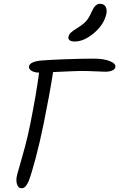

<svg xmlns="http://www.w3.org/2000/svg" viewBox="-20 -1001 628 1012"><path d="M374 -782.2Q355.5 -782.2 346.9 -788.8Q338.4 -795.4 340.8 -807.1Q343.8 -820.3 353.5 -829.3Q363.3 -838.4 390.1 -855Q420.9 -874.5 434.8 -890.6Q448.7 -906.7 461.9 -936Q473.6 -961.9 483.9 -971.4Q494.1 -981 506.8 -981Q527.8 -981 536.4 -966.1Q544.9 -951.2 541 -930.2Q529.3 -872.6 476.1 -827.4Q422.9 -782.2 374 -782.2ZM92.8 -8.8Q76.7 -8.8 70.1 -28.6Q63.5 -48.3 68.8 -73.2Q70.3 -82 82.5 -123Q94.7 -164.1 111.6 -227.1Q128.4 -290 140.1 -350.1Q171.4 -506.8 186 -618.2Q159.7 -618.7 145 -628.7Q130.4 -638.7 132.8 -650.9Q137.7 -676.8 199.2 -682.1Q235.8 -685.5 322.5 -688.7Q409.2 -691.9 473.1 -691.9Q526.9 -691.9 559.3 -678.7Q591.8 -665.5 587.9 -647Q585.9 -635.7 571.5 -629.4Q557.1 -623 534.2 -623Q522.5 -623 483.4 -625Q444.3 -627 405.8 -627Q385.7 -627 259.8 -621.1Q242.2 -506.8 210.9 -353Q189.9 -249.5 167.5 -165.8Q145 -82 131.8 -47.9Q123.5 -28.3 114.7 -18.6Q106 -8.8 92.8 -8.8Z"/></svg>

Font: Shantell Sans Irregular
Style: Italic
Weight: 300
Italic angle: -11.31°
Designer: Stephen Nixon, Anya Danilova, Shantell Martin
Foundry: Arrow Type
Version: Version 1.006;[9816181b4]